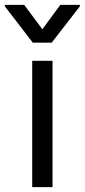

<svg xmlns="http://www.w3.org/2000/svg" viewBox="-69 -764 347 784"><path d="M62.5 0V-515.6H145.5V0ZM29.8 -744.1 104 -644.5 177.2 -744.1H257.3V-738.3L142.1 -589.8H64.9L-49.3 -738.3V-744.1Z"/></svg>

Font: Inter Display
Style: Regular
Weight: 400
Designer: Rasmus Andersson
Foundry: rsms
Version: Version 4.000;git-37864ae